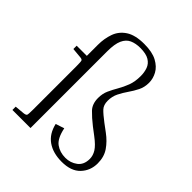

<svg xmlns="http://www.w3.org/2000/svg" viewBox="-207 -884 1029 1029"><g transform="rotate(45 307.5 -370.0)"><path d="M181 -581V0H44V-25L99 -30Q115 -32 118 -38Q121 -44 121 -79V-408Q121 -443 118 -449.5Q115 -456 99 -457L44 -462V-487H121V-571Q121 -618 135.5 -659Q150 -700 188 -725Q226 -750 294 -750Q355 -750 391 -730.5Q427 -711 443 -681.5Q459 -652 459 -621Q459 -587 445.5 -560Q432 -533 414.5 -508Q397 -483 383.5 -456Q370 -429 370 -396Q370 -364 387 -346Q404 -328 441 -300L484 -268Q522 -240 546 -205Q570 -170 570 -121Q570 -66 534 -28Q498 10 427 10Q361 10 318 -20Q275 -50 261 -111L310 -127Q323 -63 353.5 -41Q384 -19 426 -19Q464 -19 493.5 -41Q523 -63 523 -108Q523 -133 508 -157Q493 -181 453 -211L411 -243Q374 -272 348.5 -298.5Q323 -325 323 -370Q323 -403 335 -429.5Q347 -456 362.5 -482.5Q378 -509 390 -540.5Q402 -572 402 -615Q402 -643 393.5 -667Q385 -691 361.5 -705.5Q338 -720 294 -720Q259 -720 233.5 -708.5Q208 -697 194.5 -667Q181 -637 181 -581Z"/></g></svg>

Font: Inria Serif Light
Style: Regular
Weight: 300
Designer: Black Foundry Team
Foundry: Black Foundry
Version: Version 1.000; ttfautohint (v1.8.3)